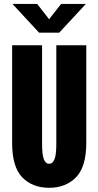

<svg xmlns="http://www.w3.org/2000/svg" viewBox="-20 -926 490 958"><path d="M225 11Q142 11 91.2 -41Q40.5 -93 40.5 -213.5V-700H190V-207.5Q190 -155 198.5 -132Q207 -109 225 -109Q243.5 -109 252.2 -132Q261 -155 261 -207.5V-700H410.5V-213.5Q410.5 -93 359 -41Q307.5 11 225 11ZM42 -906.5H165.5L225 -830L285 -906.5H408.5L275.5 -763H175Z"/></svg>

Font: Trispace Condensed
Style: Bold
Weight: 700
Width: 3
Designer: Tyler Finck
Foundry: Etcetera Type Company
Version: Version 1.210; ttfautohint (v1.8.3)